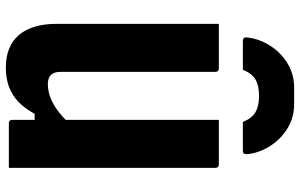

<svg xmlns="http://www.w3.org/2000/svg" viewBox="-200 -790 1001 640"><g transform="rotate(90 300.0 -470.5)"><path d="M540 0Q515 0 490 0Q465 0 440.5 0Q416 0 391 0Q389 0 387 -0.5Q385 -1 384 -2Q383 -3 382 -4Q381 -5 380.5 -7Q380 -9 380 -11Q380 -97 380 -183Q380 -269 380 -355.5Q380 -442 380 -528Q380 -614 380 -700Q405 -700 429.5 -700Q454 -700 479 -700Q504 -700 529 -700Q533 -700 535 -698.5Q537 -697 538.5 -695Q540 -693 540 -689Q540 -617 540 -544.5Q540 -472 540 -399.5Q540 -327 540 -254.5Q540 -182 540 -110Q540 -80 540 -52Q540 -24 540 0ZM205 10Q169 10 141.5 -1.5Q114 -13 96 -35Q78 -57 69 -88Q60 -119 60 -158Q60 -232 60 -305.5Q60 -379 60 -453Q60 -527 60 -600Q60 -625 60 -650Q60 -675 60 -700Q98 -700 135 -700Q172 -700 209 -700Q213 -700 215 -698.5Q217 -697 218.5 -695Q220 -693 220 -689Q220 -606 220 -518.5Q220 -431 220 -343Q220 -255 220 -172Q220 -151 230 -140.5Q240 -130 261 -130Q284 -130 307 -139Q330 -148 354 -166.5Q378 -185 402 -213V-86H360Q342 -53 320 -32Q298 -11 270 -0.5Q242 10 205 10ZM213 -780Q190 -780 166.5 -780Q143 -780 120 -780Q110 -780 107 -783.5Q104 -787 106 -799Q111 -837 133.5 -872Q156 -907 192 -929Q228 -951 273 -951H327Q372 -951 408 -929Q444 -907 466.5 -872Q489 -837 494 -799Q495 -787 492.5 -783.5Q490 -780 480 -780Q457 -780 433.5 -780Q410 -780 387 -780Q375 -810 354.5 -822Q334 -834 300 -834Q266 -834 245.5 -822Q225 -810 213 -780Z"/></g></svg>

Font: Recursive Monospace ExtraBold
Style: Regular
Weight: 800
Version: Version 1.047